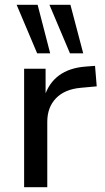

<svg xmlns="http://www.w3.org/2000/svg" viewBox="-20 -776 435 796"><path d="M80 0V-491H169V-375H164Q182 -432 225 -463.5Q268 -495 335 -500L374 -503L381 -418L315 -412Q248 -406 212 -368.5Q176 -331 176 -271V0ZM270 -555 185 -756H272L325 -555ZM134 -555 49 -756H136L188 -555Z"/></svg>

Font: Nunito Sans 10pt Medium
Style: Regular
Weight: 500
Designer: Vernon Adams
Foundry: Vernon Adams
Version: Version 3.101;gftools[0.9.27]